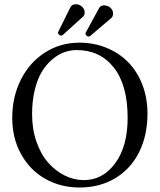

<svg xmlns="http://www.w3.org/2000/svg" viewBox="-20 -855 739 888"><path d="M489.3 -820.3Q502.9 -809.6 502.9 -792Q502.9 -778.8 495.1 -772L396.5 -688Q394 -686 389.6 -686Q385.3 -686 380.4 -689.9Q375.5 -693.8 375.5 -699.7Q375.5 -703.1 376.5 -704.1L439 -818.8Q445.8 -830.1 461.4 -830.1Q477.5 -830.1 489.3 -820.3ZM356.9 -826.2Q371.6 -815.4 371.6 -797.4Q371.6 -785.2 364.3 -778.3L270 -692.9Q267.1 -690.4 262.2 -690.4Q258.8 -690.4 254.4 -693.8Q248.5 -697.3 248.5 -704.1Q248.5 -707.5 249.5 -708.5L306.6 -823.2Q313 -835.4 333.5 -835.4Q344.2 -835.4 356.9 -826.2ZM334.5 -623.5Q304.7 -623.5 276.1 -613Q247.6 -602.5 220.5 -579.3Q193.4 -556.2 173.1 -522.5Q152.8 -488.8 140.6 -438.2Q128.4 -387.7 128.4 -327.1Q128.4 -257.3 148.9 -198.7Q169.4 -140.1 203.4 -102.1Q237.3 -64 279.8 -43Q322.3 -22 367.7 -22Q455.6 -22 512.9 -100.1Q570.3 -178.2 570.3 -309.6Q570.3 -461.9 506.3 -542.7Q442.4 -623.5 334.5 -623.5ZM662.1 -329.1Q662.1 -229.5 623.8 -152.1Q585.4 -74.7 513.7 -31.2Q441.9 12.2 348.1 12.2Q261.7 12.2 191.2 -26.9Q120.6 -65.9 78.6 -140.1Q36.6 -214.4 36.6 -310.1Q36.6 -407.2 76.7 -486.8Q116.7 -566.4 188 -612.1Q259.3 -657.7 347.2 -657.7Q414.1 -657.7 472.2 -634Q530.3 -610.4 572.3 -567.9Q614.3 -525.4 638.2 -463.9Q662.1 -402.3 662.1 -329.1Z"/></svg>

Font: Libertinage
Style: f
Weight: 400
Designer: OSP
Foundry: OSP
Version: Version 1.0; 2008; OFL relea